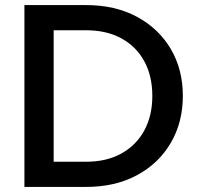

<svg xmlns="http://www.w3.org/2000/svg" viewBox="-20 -735 790 755"><path d="M76 0V-715H319Q433 -715 518.5 -669Q604 -623 651.5 -542.5Q699 -462 699 -358Q699 -254 651.5 -173Q604 -92 518.5 -46Q433 0 319 0ZM191 -99H319Q399 -99 457.5 -131.5Q516 -164 547.5 -222Q579 -280 579 -358Q579 -436 547.5 -494Q516 -552 457.5 -584Q399 -616 319 -616H191Z"/></svg>

Font: Wix Madefor Display SemiBold
Style: Regular
Weight: 600
Designer: Dalton Maag Ltd
Foundry: Dalton Maag Ltd
Version: Version 3.100